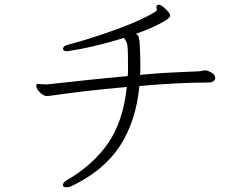

<svg xmlns="http://www.w3.org/2000/svg" viewBox="-20 -740 1040 810"><path d="M851 -443Q857 -442 872.5 -433.5Q888 -425 888 -411Q888 -404 881 -398Q874 -392 863 -392Q794 -392 718.5 -388Q643 -384 568 -377Q554 -229 486 -124.5Q418 -20 282 45Q272 50 260 50Q251 50 247 46Q245 42 245 40Q245 31 262 20Q370 -42 434.5 -133.5Q499 -225 515 -373Q420 -365 337 -355Q254 -345 199 -337Q192 -336 187 -335.5Q182 -335 177 -335Q164 -335 148.5 -350Q133 -365 133 -378Q133 -385 139 -386H143Q148 -386 155 -385Q162 -384 173 -384Q176 -384 180.5 -384Q185 -384 189 -385Q260 -393 345 -402Q430 -411 519 -419Q520 -430 520 -441.5Q520 -453 520 -464Q520 -510 519 -530.5Q518 -551 514.5 -560Q511 -569 503 -580Q451 -564 403 -552Q355 -540 320.5 -533.5Q286 -527 271 -525Q269 -525 267 -524.5Q265 -524 263 -524Q246 -524 246 -534Q246 -546 266 -551Q286 -556 321.5 -566.5Q357 -577 400.5 -591.5Q444 -606 488.5 -622.5Q533 -639 572 -657Q611 -675 636 -691Q638 -693 640 -695Q642 -697 642 -700Q642 -701 641.5 -701.5Q641 -702 641 -703Q640 -705 640 -710Q640 -713 642 -716.5Q644 -720 651 -720Q657 -720 668 -711.5Q679 -703 688.5 -692Q698 -681 698 -674Q698 -666 675.5 -652Q653 -638 620 -623.5Q587 -609 553 -597Q562 -593 565 -584.5Q568 -576 569 -560Q572 -514 572 -470Q572 -459 572 -447Q572 -435 571 -424Q602 -427 626 -429Q650 -431 675.5 -432.5Q701 -434 734.5 -435.5Q768 -437 816 -439Q824 -439 831 -441Q838 -443 846 -443Z"/></svg>

Font: Moon Stars Kai T Light
Style: Regular
Weight: 300
Designer: GuiWonder
Version: Version 1.101